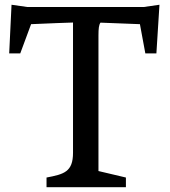

<svg xmlns="http://www.w3.org/2000/svg" viewBox="-20 -776 706 796"><path d="M172.9 0H502V-40L388.2 -66.9V-629.4C388.2 -657.7 390.1 -672.9 396.5 -682.1C430.2 -681.2 481.4 -679.2 560.1 -675.8L582.5 -554.7H628.4L641.1 -756.3L576.7 -747.1H92.3L27.8 -756.3L18.1 -554.7H64L108.9 -675.8C196.8 -679.7 250 -681.6 282.7 -682.6V-142.6C282.7 -64 246.1 -53.7 172.9 -40Z"/></svg>

Font: Donegal One
Style: Regular
Weight: 400
Designer: Gary Lonergan
Foundry: Sorkin Type Co.
Version: Version 1.004